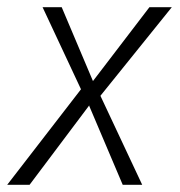

<svg xmlns="http://www.w3.org/2000/svg" viewBox="-25 -512 498 532"><path d="M-5 0 202 -268 210 -242 93 -492H146L234 -284H230L389 -492H451L252 -245L246 -262L369 0H315L222 -219L223 -221L57 0Z"/></svg>

Font: Nunito Sans 7pt Condensed ExtraLight
Style: Italic
Weight: 250
Width: 3
Italic angle: -9°
Designer: Vernon Adams
Foundry: Vernon Adams
Version: Version 3.101;gftools[0.9.27]